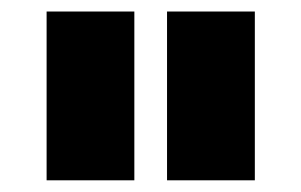

<svg xmlns="http://www.w3.org/2000/svg" viewBox="-20 -721 518 330"><path d="M60.1 -701.2H210.9V-411.1H60.1ZM267.1 -701.2H418V-411.1H267.1Z"/></svg>

Font: Montserrat arm ExtraBold
Style: Regular
Weight: 800
Designer: Julieta Ulanovsky
Foundry: Julieta Ulanovsky
Version: Version 6.000;PS 006.000;hotconv 1.0.88;makeotf.lib2.5.64775